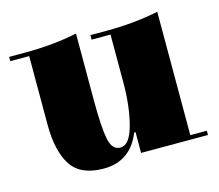

<svg xmlns="http://www.w3.org/2000/svg" viewBox="-78 -586 793 696"><g transform="rotate(-15 318.5 -238.5)"><path d="M565 -25H627V-9H376V-87H371Q332 11 231 11Q145 11 110 -42.5Q75 -96 75 -195V-453H4V-469H64Q169 -469 260 -488V-237Q260 -136 269 -91.5Q278 -47 309 -47Q344 -47 362 -115.5Q380 -184 380 -272V-452H309V-469H369Q474 -469 565 -488Z"/></g></svg>

Font: Elsie Swash Caps Black
Style: Regular
Weight: 900
Designer: Alejandro Inler
Foundry: Alejandro Inler
Version: 1.001